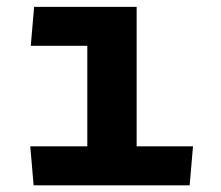

<svg xmlns="http://www.w3.org/2000/svg" viewBox="-20 -554 660 574"><path d="M82 -533.5 72 -417H241V-116.5H70.5L80.5 0H547L557 -116.5H388.5V-533.5Z"/></svg>

Font: Monaspace Argon
Style: Bold
Weight: 700
Designer: Riley Cran & the Lettermatic Team
Foundry: Lettermatic
Version: Version 1.000 (Monaspace Argon)